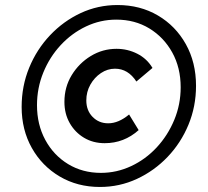

<svg xmlns="http://www.w3.org/2000/svg" viewBox="-20 -732 825 763"><path d="M377 11Q288 11 217.5 -30.5Q147 -72 106.5 -144Q66 -216 66 -307Q66 -390 96 -463Q126 -536 179 -592Q232 -648 300.5 -680Q369 -712 447 -712Q537 -712 607.5 -670.5Q678 -629 718.5 -556.5Q759 -484 759 -391Q759 -309 729 -236.5Q699 -164 646 -108.5Q593 -53 524 -21Q455 11 377 11ZM381 -45Q444 -45 501.5 -72Q559 -99 603 -146.5Q647 -194 672.5 -255.5Q698 -317 698 -385Q698 -463 664.5 -523.5Q631 -584 573.5 -619Q516 -654 442 -654Q379 -654 322 -627Q265 -600 221 -552.5Q177 -505 152 -443.5Q127 -382 127 -314Q127 -237 160 -176Q193 -115 250.5 -80Q308 -45 381 -45ZM396 -163Q350 -163 314 -184.5Q278 -206 257 -243Q236 -280 236 -327Q236 -386 265 -433.5Q294 -481 341 -509.5Q388 -538 443 -538Q487 -538 525.5 -518.5Q564 -499 586 -462L522 -408Q489 -459 437 -459Q407 -459 381 -441.5Q355 -424 339 -395.5Q323 -367 323 -333Q323 -293 348 -267.5Q373 -242 410 -242Q451 -242 493 -277L531 -215Q473 -163 396 -163Z"/></svg>

Font: Red Hat Text Medium
Style: Italic
Weight: 500
Italic angle: -12°
Designer: Pentagram, MCKL
Foundry: Pentagram, MCKL
Version: Version 1.023; ttfautohint (v1.8.3)